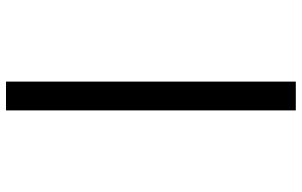

<svg xmlns="http://www.w3.org/2000/svg" viewBox="-203 -660 1006 640"><g transform="rotate(90 300.0 -340.0)"><path d="M252 143V-823H348V143Z"/></g></svg>

Font: Iosevka HT Medium Extended
Style: Regular
Weight: 500
Width: 7
Monospace: yes
Designer: Belleve Invis
Foundry: Belleve Invis
Version: Version 32.3.0; ttfautohint (v1.8.4)